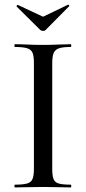

<svg xmlns="http://www.w3.org/2000/svg" viewBox="-20 -818 375 838"><path d="M208 -81Q208 -52 213.5 -37Q219 -22 236.5 -17Q254 -12 289 -12Q291 -12 291 -6Q291 0 289 0Q264 0 233.5 -1Q203 -2 167 -2Q132 -2 101 -1Q70 0 45 0Q43 0 43 -6Q43 -12 45 -12Q80 -12 98 -17Q116 -22 122 -37Q128 -52 128 -81V-544Q128 -573 122 -587.5Q116 -602 98 -607.5Q80 -613 45 -613Q43 -613 43 -619Q43 -625 45 -625Q70 -625 101 -623.5Q132 -622 167 -622Q203 -622 234 -623.5Q265 -625 289 -625Q291 -625 291 -619Q291 -613 289 -613Q254 -613 237 -607Q220 -601 214 -586Q208 -571 208 -542ZM156 -687 53 -789Q51 -792 54.5 -795Q58 -798 59 -796L168 -745L276 -797Q278 -799 281 -795.5Q284 -792 281 -790L179 -687Q175 -683 168 -683Q161 -683 156 -687Z"/></svg>

Font: Cormorant Light Medium
Style: Regular
Weight: 500
Version: Version 4.000